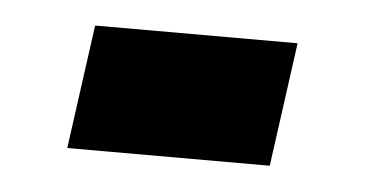

<svg xmlns="http://www.w3.org/2000/svg" viewBox="-27 -274 395 208"><g transform="rotate(5 170.5 -170.5)"><path d="M69.8 -237.8H290L271.5 -103H51.3Z"/></g></svg>

Font: SG Kara Bold
Style: Regular
Weight: 400
Designer: Damoon Khanjanzadeh
Version: Version 1.000